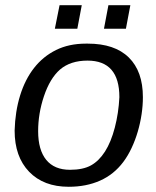

<svg xmlns="http://www.w3.org/2000/svg" viewBox="-20 -705 596 735"><path d="M527 -333Q527 -301 522 -267.5Q517 -234 507.5 -201.5Q498 -169 484 -139Q470 -109 452 -85Q416 -37 363 -13.5Q310 10 243 10Q147 10 91.5 -47.5Q36 -105 36 -205Q38 -278 57 -339.5Q76 -401 110.5 -445Q145 -489 194.5 -513.5Q244 -538 309 -538H316Q419 -538 473 -485Q527 -432 527 -333ZM437 -333Q437 -473 315 -473Q250 -473 210 -439Q171 -405 148 -336Q126 -270 126 -203Q126 -131 157 -93Q188 -55 248 -55Q298 -55 328.5 -72Q359 -89 382 -125Q405 -161 419.5 -216.5Q434 -272 437 -333ZM378 -595 395 -685H479L462 -595ZM190 -595 208 -685H293L276 -595Z"/></svg>

Font: Libra Sans Modern
Style: Italic
Weight: 400
Italic angle: -12°
Foundry: Stefan Peev, Context Ltd
Version: Version 1.000